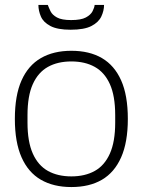

<svg xmlns="http://www.w3.org/2000/svg" viewBox="-20 -743 576 775"><path d="M268 12Q196 12 145 -17.5Q94 -47 67 -108Q40 -169 40 -263Q40 -358 67 -418.5Q94 -479 145 -508.5Q196 -538 268 -538Q341 -538 391.5 -508.5Q442 -479 469 -418.5Q496 -358 496 -263Q496 -169 469 -108Q442 -47 391.5 -17.5Q341 12 268 12ZM268 -31Q323 -31 362.5 -53Q402 -75 423.5 -123Q445 -171 445 -248V-278Q445 -356 423.5 -403.5Q402 -451 362.5 -473Q323 -495 268 -495Q213 -495 173.5 -473Q134 -451 112.5 -403.5Q91 -356 91 -278V-248Q91 -171 112.5 -123Q134 -75 173.5 -53Q213 -31 268 -31ZM265 -623Q212 -623 183.5 -638Q155 -653 145 -676.5Q135 -700 135 -723H173Q177 -712 184 -697.5Q191 -683 210 -672.5Q229 -662 267 -662Q307 -662 326.5 -672.5Q346 -683 353.5 -697.5Q361 -712 362 -723H400Q400 -700 389 -676.5Q378 -653 349 -638Q320 -623 265 -623Z"/></svg>

Font: Archivo Thin
Style: Regular
Weight: 250
Designer: Hector Gatti
Foundry: Omnibus-Type
Version: Version 2.001